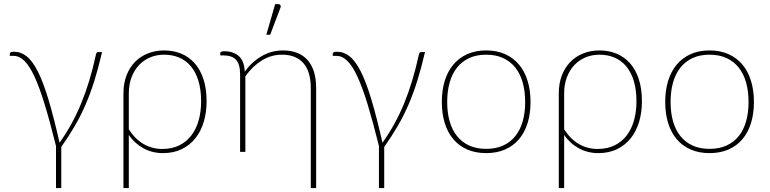

<svg xmlns="http://www.w3.org/2000/svg" viewBox="-20 -750 3800 948"><path d="M484 -493Q465.5 -413.5 445.8 -350.5Q426 -287.5 402.2 -232.8Q378.5 -178 349.2 -127.8Q320 -77.5 282.5 -24.5V178.5H256.5V-29Q227 -148 201.2 -232.5Q175.5 -317 150.8 -370.8Q126 -424.5 100.8 -449.2Q75.5 -474 48 -474H28.5V-484Q28.5 -488 32 -491.2Q35.5 -494.5 49 -494.5Q83.5 -494.5 112.2 -471.5Q141 -448.5 167.5 -395.8Q194 -343 219.8 -257Q245.5 -171 274 -45.5Q306.5 -91 333 -139.2Q359.5 -187.5 381.2 -240.5Q403 -293.5 420.8 -352.2Q438.5 -411 453 -477.5Q454.5 -487 457.8 -490Q461 -493 465.5 -493Z M616 -111.5Q647.5 -62.5 689.5 -38.5Q731.5 -14.5 780.5 -14.5Q829 -14.5 865 -32.2Q901 -50 925 -81.5Q949 -113 961 -156Q973 -199 973 -249.5Q973 -308 959.5 -351.5Q946 -395 921.8 -423.5Q897.5 -452 864 -466Q830.5 -480 790.5 -480Q753.5 -480 721.8 -466.8Q690 -453.5 666.5 -428.8Q643 -404 629.5 -368.5Q616 -333 616 -289ZM589.5 -289Q589.5 -338 604.5 -377.2Q619.5 -416.5 646.2 -444Q673 -471.5 710 -486.2Q747 -501 790.5 -501Q835.5 -501 873.8 -485.5Q912 -470 940.2 -438.8Q968.5 -407.5 984.2 -360.2Q1000 -313 1000 -249.5Q1000 -195.5 986.2 -149Q972.5 -102.5 945.2 -68Q918 -33.5 877.8 -13.8Q837.5 6 784.5 6Q732 6 688.5 -17.8Q645 -41.5 616 -83.5V178.5H589.5Z M1067.5 -487.5Q1067.5 -491.5 1072 -494.2Q1076.5 -497 1087.5 -497Q1132 -497 1159 -473.2Q1186 -449.5 1188.5 -396.5Q1223.5 -444.5 1272 -472.8Q1320.5 -501 1377.5 -501Q1418.5 -501 1449.2 -488.2Q1480 -475.5 1500.2 -451.8Q1520.5 -428 1530.8 -393.5Q1541 -359 1541 -315.5V178.5H1514.5V-315.5Q1514.5 -354 1506 -384.5Q1497.5 -415 1479.8 -436.2Q1462 -457.5 1435.2 -468.8Q1408.5 -480 1372.5 -480Q1319 -480 1273.2 -451.8Q1227.5 -423.5 1191.5 -373.5V0H1165.5V-383.5Q1165.5 -432.5 1145.5 -454.5Q1125.5 -476.5 1082.5 -476.5H1067.5ZM1295 -578.5 1338.5 -729.5H1356Q1362 -729.5 1364.8 -724.5Q1367.5 -719.5 1365 -712.5L1314 -578.5Z M2078.5 -493Q2060 -413.5 2040.2 -350.5Q2020.5 -287.5 1996.8 -232.8Q1973 -178 1943.8 -127.8Q1914.5 -77.5 1877 -24.5V178.5H1851V-29Q1821.5 -148 1795.8 -232.5Q1770 -317 1745.2 -370.8Q1720.5 -424.5 1695.2 -449.2Q1670 -474 1642.5 -474H1623V-484Q1623 -488 1626.5 -491.2Q1630 -494.5 1643.5 -494.5Q1678 -494.5 1706.8 -471.5Q1735.5 -448.5 1762 -395.8Q1788.5 -343 1814.2 -257Q1840 -171 1868.5 -45.5Q1901 -91 1927.5 -139.2Q1954 -187.5 1975.8 -240.5Q1997.5 -293.5 2015.2 -352.2Q2033 -411 2047.5 -477.5Q2049 -487 2052.2 -490Q2055.5 -493 2060 -493Z M2380.5 -501Q2433 -501 2473.8 -482.8Q2514.5 -464.5 2542.5 -431.2Q2570.5 -398 2585 -351Q2599.5 -304 2599.5 -246.5Q2599.5 -189 2585 -142.2Q2570.5 -95.5 2542.5 -62.5Q2514.5 -29.5 2473.8 -11.8Q2433 6 2380.5 6Q2328 6 2287.2 -11.8Q2246.5 -29.5 2218.5 -62.5Q2190.5 -95.5 2176 -142.2Q2161.5 -189 2161.5 -246.5Q2161.5 -304 2176 -351Q2190.5 -398 2218.5 -431.2Q2246.5 -464.5 2287.2 -482.8Q2328 -501 2380.5 -501ZM2380.5 -15Q2428.5 -15 2464.5 -31.5Q2500.5 -48 2524.8 -78.5Q2549 -109 2561 -151.5Q2573 -194 2573 -246.5Q2573 -299 2561 -342Q2549 -385 2524.8 -415.8Q2500.5 -446.5 2464.5 -463.2Q2428.5 -480 2380.5 -480Q2332.5 -480 2296.5 -463.2Q2260.5 -446.5 2236.2 -415.8Q2212 -385 2200 -342Q2188 -299 2188 -246.5Q2188 -194 2200 -151.5Q2212 -109 2236.2 -78.5Q2260.5 -48 2296.5 -31.5Q2332.5 -15 2380.5 -15Z M2765.5 -111.5Q2797 -62.5 2839 -38.5Q2881 -14.5 2930 -14.5Q2978.5 -14.5 3014.5 -32.2Q3050.5 -50 3074.5 -81.5Q3098.5 -113 3110.5 -156Q3122.5 -199 3122.5 -249.5Q3122.5 -308 3109 -351.5Q3095.5 -395 3071.2 -423.5Q3047 -452 3013.5 -466Q2980 -480 2940 -480Q2903 -480 2871.2 -466.8Q2839.5 -453.5 2816 -428.8Q2792.5 -404 2779 -368.5Q2765.5 -333 2765.5 -289ZM2739 -289Q2739 -338 2754 -377.2Q2769 -416.5 2795.8 -444Q2822.5 -471.5 2859.5 -486.2Q2896.5 -501 2940 -501Q2985 -501 3023.2 -485.5Q3061.5 -470 3089.8 -438.8Q3118 -407.5 3133.8 -360.2Q3149.5 -313 3149.5 -249.5Q3149.5 -195.5 3135.8 -149Q3122 -102.5 3094.8 -68Q3067.5 -33.5 3027.2 -13.8Q2987 6 2934 6Q2881.5 6 2838 -17.8Q2794.5 -41.5 2765.5 -83.5V178.5H2739Z M3483.5 -501Q3536 -501 3576.8 -482.8Q3617.5 -464.5 3645.5 -431.2Q3673.5 -398 3688 -351Q3702.5 -304 3702.5 -246.5Q3702.5 -189 3688 -142.2Q3673.5 -95.5 3645.5 -62.5Q3617.5 -29.5 3576.8 -11.8Q3536 6 3483.5 6Q3431 6 3390.2 -11.8Q3349.5 -29.5 3321.5 -62.5Q3293.5 -95.5 3279 -142.2Q3264.5 -189 3264.5 -246.5Q3264.5 -304 3279 -351Q3293.5 -398 3321.5 -431.2Q3349.5 -464.5 3390.2 -482.8Q3431 -501 3483.5 -501ZM3483.5 -15Q3531.5 -15 3567.5 -31.5Q3603.5 -48 3627.8 -78.5Q3652 -109 3664 -151.5Q3676 -194 3676 -246.5Q3676 -299 3664 -342Q3652 -385 3627.8 -415.8Q3603.5 -446.5 3567.5 -463.2Q3531.5 -480 3483.5 -480Q3435.5 -480 3399.5 -463.2Q3363.5 -446.5 3339.2 -415.8Q3315 -385 3303 -342Q3291 -299 3291 -246.5Q3291 -194 3303 -151.5Q3315 -109 3339.2 -78.5Q3363.5 -48 3399.5 -31.5Q3435.5 -15 3483.5 -15Z"/></svg>

Font: Lato 2
Style: Regular
Weight: 200
Designer: Lukasz Dziedzic with Adam Twardoch and Botio Nikoltchev
Foundry: tyPoland Lukasz Dziedzic
Version: Version 2.015; 2015-08-06; http://www.latofonts.com/